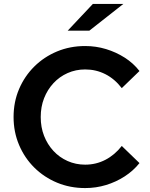

<svg xmlns="http://www.w3.org/2000/svg" viewBox="-20 -945 762 976"><path d="M413 11Q336 11 270 -16.5Q204 -44 154.5 -93Q105 -142 77 -208Q49 -274 49 -350Q49 -427 77 -492.5Q105 -558 154.5 -607Q204 -656 270 -683.5Q336 -711 413 -711Q468 -711 519 -695.5Q570 -680 614 -652Q658 -624 689 -584L599 -497Q563 -544 515.5 -568Q468 -592 413 -592Q365 -592 323.5 -573.5Q282 -555 251.5 -522Q221 -489 204 -445.5Q187 -402 187 -350Q187 -298 204 -254.5Q221 -211 251.5 -178Q282 -145 323.5 -126.5Q365 -108 413 -108Q468 -108 515.5 -132.5Q563 -157 599 -203L689 -116Q658 -77 614 -48.5Q570 -20 519 -4.5Q468 11 413 11ZM324 -789 452 -925H607L434 -789Z"/></svg>

Font: Red Hat Text SemiBold
Style: Regular
Weight: 600
Designer: Pentagram, MCKL
Foundry: MCKL
Version: Version 1.030